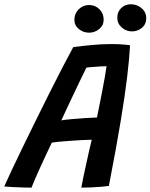

<svg xmlns="http://www.w3.org/2000/svg" viewBox="-62 -874 707 902"><path d="M86 7.5Q72 7.5 47.2 6.8Q22.5 6 -2.2 4.8Q-27 3.5 -42 2Q-30 -25.5 -7.8 -72.8Q14.5 -120 43.2 -179.2Q72 -238.5 104 -303.5Q136 -368.5 168.2 -432.8Q200.5 -497 229.8 -553.8Q259 -610.5 282 -652.5Q320.5 -658 368.5 -662.5Q416.5 -667 462.5 -667Q508 -667 549 -661.5Q546 -603 535.8 -515.8Q525.5 -428.5 504.5 -302.2Q483.5 -176 449.5 -0.5Q435.5 1.5 412.2 3.5Q389 5.5 364.2 6.5Q339.5 7.5 320 7.5Q323 -10.5 329.2 -40Q335.5 -69.5 342.8 -103Q350 -136.5 357 -167Q364 -197.5 369 -217.5Q349 -217.5 320.2 -215.8Q291.5 -214 262.5 -212Q233.5 -210 211.2 -207.8Q189 -205.5 181.5 -204Q152.5 -144 125.8 -85Q99 -26 86 7.5ZM226 -308.5Q242.5 -311.5 273.2 -314.2Q304 -317 337 -319.2Q370 -321.5 393.5 -322Q396.5 -336 403 -368.5Q409.5 -401 417 -439.5Q424.5 -478 430.5 -512Q436.5 -546 438.5 -563Q428 -563 408.2 -561.8Q388.5 -560.5 370 -559Q351.5 -557.5 344 -556.5Q335 -539 316 -499.2Q297 -459.5 273 -409Q249 -358.5 226 -308.5ZM558.5 -726.5Q530.5 -726.5 509.8 -745Q489 -763.5 489 -791.5Q489 -818.5 507.5 -836.2Q526 -854 552.5 -854Q581.5 -854 603.2 -835.5Q625 -817 625 -788.5Q625 -760 604.5 -743.2Q584 -726.5 558.5 -726.5ZM356.5 -720.5Q330 -720.5 308.8 -737.2Q287.5 -754 287.5 -781Q287.5 -810.5 308 -830.5Q328.5 -850.5 356 -850.5Q385.5 -850.5 405.2 -830.5Q425 -810.5 425 -782Q425 -755 404.2 -737.8Q383.5 -720.5 356.5 -720.5Z"/></svg>

Font: Grandstander Medium
Style: Italic
Weight: 500
Italic angle: -15°
Designer: Tyler Finck
Foundry: Etcetera Type Co
Version: Version 1.200; ttfautohint (v1.8.3)